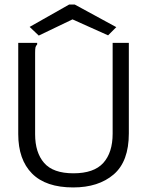

<svg xmlns="http://www.w3.org/2000/svg" viewBox="-20 -811 640 842"><path d="M301 11Q181 11 120.5 -50Q60 -111 60 -223V-623H143V-616Q137 -610 135.5 -603Q134 -596 134 -579V-222Q134 -142 173.5 -96.5Q213 -51 302 -51Q392 -51 433 -96.5Q474 -142 474 -225V-623H545V-226Q545 -103 478.5 -46Q412 11 301 11ZM150 -655 110 -693 283 -791H308L490 -692L454 -656L298 -726Z"/></svg>

Font: Inconsolata Expanded
Style: Regular
Weight: 400
Width: 7
Monospace: yes
Designer: Raph Levien, Cyreal, Brenton Simpson
Foundry: Raph Levien, Cyreal, Google
Version: Version 3.000; ttfautohint (v1.8.2.53-6de2)